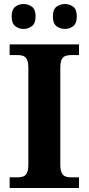

<svg xmlns="http://www.w3.org/2000/svg" viewBox="-20 -935 441 955"><path d="M28 0V-53H70Q84.6 -53 96.3 -57.5Q108 -62 114.5 -76Q121 -90 121 -118V-596Q121 -624.9 114.3 -638.4Q107.6 -652 96.3 -656.5Q85 -661 70 -661H28V-714H373V-661H331Q317.1 -661 305 -656.5Q293 -652 286.5 -638.5Q280 -624.9 280 -596V-118Q280 -90 286.5 -76Q293 -62 305 -57.5Q317.1 -53 331 -53H373V0ZM303 -791Q279 -791 261 -804.8Q243 -818.6 243 -852.7Q243 -888 261 -901.5Q279 -915 303 -915Q326 -915 344 -901.7Q362 -888.4 362 -853Q362 -818.7 344 -804.8Q326 -791 303 -791ZM97 -791Q74 -791 56 -804.8Q38 -818.6 38 -852.7Q38 -888 56 -901.5Q74 -915 97 -915Q120 -915 138.5 -901.7Q157 -888.4 157 -853Q157 -818.7 138.5 -804.8Q120 -791 97 -791Z"/></svg>

Font: Noto Serif Thai
Style: Regular
Weight: 400
Designer: Monotype Design Team
Foundry: Monotype Imaging Inc.
Version: Version 2.001